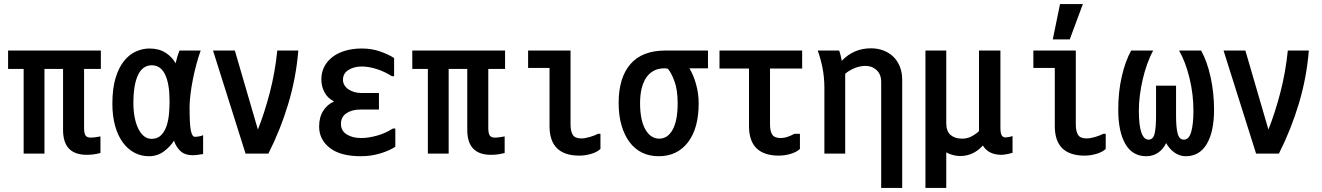

<svg xmlns="http://www.w3.org/2000/svg" viewBox="-20 -776 6540 950"><path d="M292 -435H200V-16H97V-435H20V-526H479V-435H396V-143Q396 -117 403 -106Q410 -95 430 -95Q435 -95 449 -96.5Q463 -98 477 -101V-19Q458 -14 442 -12Q426 -10 409 -10Q292 -10 292 -133Z M985 -14Q973 -12 959 -10Q945 -8 933 -8Q895 -8 873 -28.5Q851 -49 841 -80Q823 -51 791 -27Q759 -3 717 -3Q678 -3 645 -20.5Q612 -38 587.5 -71.5Q563 -105 549.5 -153.5Q536 -202 536 -263Q536 -337 551.5 -389Q567 -441 593 -473.5Q619 -506 652 -521Q685 -536 720 -536Q766 -536 798.5 -515.5Q831 -495 849 -463Q856 -496 868 -526H973Q962 -496 952 -459Q942 -422 934.5 -384Q927 -346 922.5 -310Q918 -274 918 -247Q918 -203 919.5 -174.5Q921 -146 924.5 -129.5Q928 -113 933 -106Q938 -99 945 -99Q950 -99 961.5 -100.5Q973 -102 985 -107ZM819 -276Q819 -361 797 -407Q775 -453 731 -453Q686 -453 663 -405Q640 -357 640 -266Q640 -229 646 -197Q652 -165 663.5 -141Q675 -117 691.5 -103Q708 -89 730 -89Q760 -89 778 -108Q796 -127 805 -155.5Q814 -184 816.5 -216.5Q819 -249 819 -276Z M1034 -526H1142L1256 -135Q1288 -215 1314.5 -316Q1341 -417 1352 -526H1456Q1445 -391 1406.5 -263Q1368 -135 1308 -16H1195Z M1559 -150Q1559 -196 1579.5 -228Q1600 -260 1633 -274Q1601 -290 1585.5 -319.5Q1570 -349 1570 -383Q1570 -418 1584.5 -446Q1599 -474 1625 -494Q1651 -514 1688 -525Q1725 -536 1770 -536Q1818 -536 1859 -522Q1900 -508 1930 -489V-399H1919Q1883 -422 1843.5 -434.5Q1804 -447 1770 -447Q1732 -447 1704.5 -430Q1677 -413 1677 -381Q1677 -366 1685 -353.5Q1693 -341 1705.5 -333Q1718 -325 1733.5 -320.5Q1749 -316 1765 -316H1855V-234H1763Q1722 -234 1694.5 -216Q1667 -198 1667 -163Q1667 -129 1695.5 -111Q1724 -93 1767 -93Q1802 -93 1844 -104.5Q1886 -116 1924 -140H1936V-50Q1908 -31 1862 -17Q1816 -3 1765 -3Q1665 -3 1612 -44Q1559 -85 1559 -150Z M2292 -435H2200V-16H2097V-435H2020V-526H2479V-435H2396V-143Q2396 -117 2403 -106Q2410 -95 2430 -95Q2435 -95 2449 -96.5Q2463 -98 2477 -101V-19Q2458 -14 2442 -12Q2426 -10 2409 -10Q2292 -10 2292 -133Z M2951 -114V-39Q2934 -23 2904.5 -14.5Q2875 -6 2847 -6Q2699 -6 2699 -152V-440H2593V-526H2803V-160Q2803 -127 2814 -109Q2825 -91 2857 -91Q2873 -91 2897.5 -98Q2922 -105 2939 -114Z M3041 -267Q3041 -391 3099 -458.5Q3157 -526 3273 -526H3483V-438H3391Q3411 -406 3424 -359.5Q3437 -313 3437 -265Q3437 -141 3384 -72Q3331 -3 3239 -3Q3193 -3 3156.5 -21Q3120 -39 3094.5 -73.5Q3069 -108 3055 -156.5Q3041 -205 3041 -267ZM3333 -265Q3333 -331 3317 -374.5Q3301 -418 3284 -436Q3279 -437 3275 -437.5Q3271 -438 3268 -438Q3236 -438 3213 -425Q3190 -412 3175.5 -389Q3161 -366 3154 -334.5Q3147 -303 3147 -266Q3147 -182 3173 -136Q3199 -90 3242 -90Q3284 -90 3308.5 -135Q3333 -180 3333 -265Z M3938 -114V-39Q3921 -23 3891.5 -14.5Q3862 -6 3834 -6Q3686 -6 3686 -152V-437H3540V-526H3949V-437H3790V-160Q3790 -127 3801 -110Q3812 -93 3844 -93Q3860 -93 3877 -99Q3894 -105 3911 -114Z M4340 -371Q4340 -408 4317.5 -429Q4295 -450 4263 -450Q4235 -450 4208.5 -439Q4182 -428 4162 -411V-16H4059V-340Q4059 -394 4049.5 -441Q4040 -488 4026 -526H4132Q4136 -516 4139.5 -501Q4143 -486 4145 -475Q4204 -537 4289 -537Q4323 -537 4351.5 -526Q4380 -515 4400.5 -495Q4421 -475 4432.5 -446Q4444 -417 4444 -381V154H4340Z M4559 -526H4662V-168Q4662 -126 4683.5 -108Q4705 -90 4740 -90Q4765 -90 4785 -100Q4805 -110 4824 -127V-526H4930V-144Q4930 -118 4936 -107Q4942 -96 4956 -96Q4961 -96 4971.5 -98Q4982 -100 4990 -103V-20Q4973 -15 4959 -12.5Q4945 -10 4935 -10Q4871 -10 4843 -56Q4821 -31 4792.5 -17.5Q4764 -4 4730 -4Q4713 -4 4694.5 -9Q4676 -14 4662 -22V154H4559Z M5451 -114V-39Q5434 -23 5404.5 -14.5Q5375 -6 5347 -6Q5199 -6 5199 -152V-440H5093V-526H5303V-160Q5303 -127 5314 -109Q5325 -91 5357 -91Q5373 -91 5397.5 -98Q5422 -105 5439 -114ZM5225 -756H5338L5273 -581H5189Z M5513 -233Q5513 -322 5530.5 -398Q5548 -474 5577 -526H5686Q5669 -495 5656 -458.5Q5643 -422 5634 -383Q5625 -344 5620 -305Q5615 -266 5615 -230Q5615 -155 5627.5 -120Q5640 -85 5663 -85Q5686 -85 5693 -115Q5700 -145 5700 -203V-352H5799V-203Q5799 -145 5807 -115Q5815 -85 5838 -85Q5863 -85 5874 -123.5Q5885 -162 5885 -229Q5885 -310 5865.5 -390Q5846 -470 5814 -526H5923Q5953 -472 5970 -394.5Q5987 -317 5987 -233Q5987 -124 5951 -63.5Q5915 -3 5847 -3Q5817 -3 5791.5 -21Q5766 -39 5750 -68Q5735 -37 5709.5 -20Q5684 -3 5652 -3Q5583 -3 5548 -64Q5513 -125 5513 -233Z M6034 -526H6142L6256 -135Q6288 -215 6314.5 -316Q6341 -417 6352 -526H6456Q6445 -391 6406.5 -263Q6368 -135 6308 -16H6195Z"/></svg>

Font: D2Coding ligature
Style: Bold
Weight: 700
Monospace: yes
Designer: Yong-Rak Park; Jeong-Hwan Yoon; Sang-Min Lee;
Foundry: NHN Corporation
Version: Version 1.3.2; Build 20180524